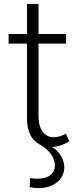

<svg xmlns="http://www.w3.org/2000/svg" viewBox="-20 -743 399 982"><path d="M132 214 134 168Q144 169 152.5 170Q161 171 169 171Q215 171 238 152Q261 133 261 103Q261 76 241.5 47Q222 18 181 -6H219Q266 15 287.5 47.5Q309 80 309 114Q309 141 293.5 165Q278 189 248.5 204Q219 219 178 219Q167 219 156 218Q145 217 132 214ZM241 9Q186 9 152 -28.5Q118 -66 118 -140V-723H177V-154Q177 -98 198 -69.5Q219 -41 255 -41Q269 -41 284.5 -45.5Q300 -50 317 -59L335 -20Q309 -5 285.5 2Q262 9 241 9ZM24 -520V-569H318V-520Z"/></svg>

Font: Yaldevi Light
Style: Regular
Weight: 300
Designer: Sol Matas, Rajitha Manaperi, Kosala Senevirathne
Foundry: Mooniak
Version: Version 1.100